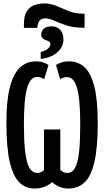

<svg xmlns="http://www.w3.org/2000/svg" viewBox="-20 -1078 603 1108"><path d="M118 -937Q118 -989 136 -1015Q154 -1041 181 -1049.5Q208 -1058 237 -1058Q273 -1058 306.5 -1043.5Q340 -1029 377 -1014Q414 -999 461 -999H468V-918H461Q405 -918 364 -931.5Q323 -945 293.5 -958.5Q264 -972 241 -972Q219 -972 208.5 -959Q198 -946 195 -917H118ZM215 -778Q244 -785 257.5 -798Q271 -811 271 -823Q271 -833 263 -838Q255 -843 244.5 -846.5Q234 -850 226 -857Q218 -864 218 -877Q218 -901 234 -913.5Q250 -926 277 -926Q309 -926 327.5 -905.5Q346 -885 346 -851Q346 -806 309.5 -775Q273 -744 215 -738ZM179 10Q128 10 92 -25Q56 -60 36.5 -142.5Q17 -225 17 -370Q17 -501 38 -578.5Q59 -656 97 -690Q135 -724 188 -724Q212 -724 228.5 -718Q245 -712 260 -703L235 -621Q215 -634 194 -634Q155 -634 136.5 -570.5Q118 -507 118 -363Q118 -275 123.5 -220Q129 -165 139 -134.5Q149 -104 163.5 -92Q178 -80 195 -80Q208 -80 216.5 -84.5Q225 -89 234 -96V-331H328V-97Q337 -89 346.5 -84.5Q356 -80 369 -80Q386 -80 399.5 -91.5Q413 -103 423 -133Q433 -163 438 -218.5Q443 -274 443 -362Q443 -508 424.5 -570.5Q406 -633 368 -633Q356 -633 346 -630Q336 -627 327 -621L303 -703Q318 -712 335.5 -718Q353 -724 377 -724Q431 -724 468 -690Q505 -656 524.5 -578Q544 -500 544 -369Q544 -225 524.5 -142Q505 -59 467 -24.5Q429 10 375 10Q346 10 323 0Q300 -10 281 -27Q262 -10 236 0Q210 10 179 10Z"/></svg>

Font: Noto Sans Mono SemiCondensed SemiBold
Style: Regular
Weight: 600
Width: 4
Designer: Monotype Design Team
Foundry: Monotype Imaging Inc.
Version: Version 2.014; ttfautohint (v1.8.4.7-5d5b)